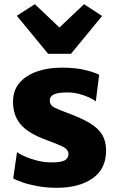

<svg xmlns="http://www.w3.org/2000/svg" viewBox="-20 -886 555 914"><path d="M43 -37 61 -162Q69 -155 94.2 -143.2Q119.5 -131.5 154 -122.2Q188.5 -113 225 -113Q268.5 -112.5 287.2 -122.2Q306 -132 306 -153Q306 -175 276.5 -189Q247 -203 205 -218Q113.5 -251 77.5 -294.8Q41.5 -338.5 42 -402Q42 -456 73.2 -492Q104.5 -528 157 -546Q209.5 -564 273 -564Q341.5 -564 387.5 -552.2Q433.5 -540.5 452 -530L436 -403Q426 -412 404.5 -422Q383 -432 356 -439Q329 -446 302 -446Q255.5 -446 236.2 -436.5Q217 -427 217 -408Q217 -385.5 237.5 -375Q258 -364.5 302 -348Q368 -324 408.2 -299.5Q448.5 -275 466.8 -244Q485 -213 485 -169Q485 -82 420.8 -37Q356.5 8 250 8Q204 8 162.5 0.8Q121 -6.5 89.8 -17Q58.5 -27.5 43 -37ZM60 -811 146 -866 263 -755 380 -866 466 -810 318 -630H209Z"/></svg>

Font: Merriweather Sans Black
Style: Regular
Weight: 900
Designer: Eben Sorkin
Foundry: Eben Sorkin
Version: Version 1.008; ttfautohint (v1.7.19-72a1) -l 8 -r 50 -G 200 